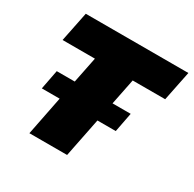

<svg xmlns="http://www.w3.org/2000/svg" viewBox="-154 -861 1029 1021"><g transform="rotate(30 360.5 -350.0)"><path d="M380.5 0H149L196.5 -239.5H87L110 -358.5H220.5L252.5 -517.5H54L91 -700H721L684 -517.5H484.5L452.5 -358.5H564L541 -239.5H428.5Z"/></g></svg>

Font: Argentum Sans Black
Style: Italic
Weight: 900
Italic angle: -11°
Designer: Julieta Ulanovsky (font), Cristiano Sobral (main changes and remaster)
Foundry: Julieta Ulanovsky (font), Cristiano Sobral (main changes and remaster)
Version: Version 2.007;June 15, 2022;FontCreator 14.0.0.2814 64-bit; 